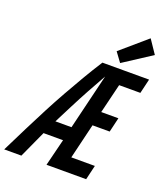

<svg xmlns="http://www.w3.org/2000/svg" viewBox="-207 -1043 1005 1156"><g transform="rotate(20 295.0 -465.0)"><path d="M-43 0Q-1 -85 36.5 -160Q74 -235 110 -304Q146 -373 182.5 -438Q219 -503 256 -566Q293 -629 334 -693H633L611 -600H475L429 -411H539L517 -318H407L353 -93H504L482 0H228L271 -173H146L67 0ZM189 -264H292L378 -620Q345 -562 312 -501.5Q279 -441 248.5 -381Q218 -321 189 -264ZM435 -727 391 -787 557 -930 615 -844Z"/></g></svg>

Font: Ubuntu Sans Mono Medium
Style: Italic
Weight: 500
Italic angle: -13.5°
Monospace: yes
Designer: Dalton Maag Ltd
Foundry: Dalton Maag Ltd
Version: Version 1.006